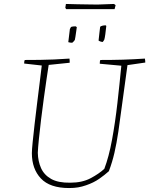

<svg xmlns="http://www.w3.org/2000/svg" viewBox="-20 -943 754 970"><path d="M329 7Q232 7 186.5 -41.5Q141 -90 141 -169Q141 -185 145 -225Q149 -265 155 -317.5Q161 -370 168 -425.5Q175 -481 181 -530Q187 -579 191 -612L102 -622Q102 -634 105 -640Q146 -640 181 -640.5Q216 -641 252 -642.5Q288 -644 331 -647Q332 -642 332 -636.5Q332 -631 332 -626L226 -615Q222 -590 215.5 -545.5Q209 -501 201.5 -447Q194 -393 187.5 -339Q181 -285 176.5 -240.5Q172 -196 171 -171Q172 -128 187.5 -93.5Q203 -59 238.5 -39Q274 -19 335 -20Q395 -20 437.5 -42.5Q480 -65 507 -90Q530 -150 546 -237Q562 -324 573 -421Q584 -518 593 -611L484 -621Q484 -626 484.5 -631Q485 -636 487 -640Q551 -640 600.5 -641.5Q650 -643 712 -647Q714 -637 714 -627L624 -614Q608 -502 597.5 -420.5Q587 -339 578 -278.5Q569 -218 558 -170.5Q547 -123 530 -78Q509 -59 481 -39.5Q453 -20 415 -7Q395 0 375 3.5Q355 7 329 7ZM478 -738Q480 -756 482 -774.5Q484 -793 486 -808Q496 -815 514 -815L517 -812Q515 -790 512 -769.5Q509 -749 507 -743Q506 -741 503.5 -737Q501 -733 499 -731Q495 -731 488.5 -733Q482 -735 478 -738ZM325 -730 333 -796Q334 -799 336 -802Q338 -805 339 -807Q347 -810 362 -810L368 -806Q367 -799 365 -784.5Q363 -770 361 -757Q359 -744 358 -741Q356 -738 352 -733.5Q348 -729 345 -727Q334 -727 325 -730ZM314 -897 310 -904 313 -923Q337 -922 370 -921.5Q403 -921 432.5 -920.5Q462 -920 473 -920L556 -923L564 -917L559 -897Z"/></svg>

Font: Labrada ExtraLight
Style: Italic
Weight: 200
Italic angle: -7°
Designer: Mercedes Jáuregui
Foundry: Omnibus-Type Team
Version: Version 1.000; ttfautohint (v1.8.4.7-5d5b)